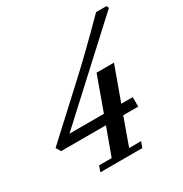

<svg xmlns="http://www.w3.org/2000/svg" viewBox="-162 -817 901 943"><g transform="rotate(-30 289.0 -346.0)"><path d="M137.7 0 149.4 -32.7H220.7L276.9 -186.5H22.9L6.8 -213.4L247.1 -434.6Q373.5 -550.3 512.7 -691.9H571.8L578.1 -678.7L101.1 -240.2H296.4L366.2 -433.1H464.8L395 -240.2H460V-186.5H375L319.8 -32.7H387.2L375.5 0Z"/></g></svg>

Font: Elstob 10pt SemiBold
Style: Italic
Weight: 600
Italic angle: -20°
Designer: Peter S. Baker
Version: Version 1.015